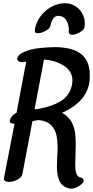

<svg xmlns="http://www.w3.org/2000/svg" viewBox="-20 -1122 563 1161"><path d="M493 -980Q493 -972 491 -958Q489 -942 463 -927Q437 -912 416 -912Q395 -912 396 -930Q399 -963 385 -992Q371 -1021 340 -1026Q316 -1029 303 -1011Q290 -993 285 -967Q283 -951 256.5 -936Q230 -921 209 -921Q189 -921 190 -937Q195 -979 219.5 -1015.5Q244 -1052 281.5 -1075.5Q319 -1099 361 -1102Q398 -1105 428 -1089Q458 -1073 475.5 -1044Q493 -1015 493 -980ZM355 -440Q417 -407 432 -330Q438 -299 438 -250Q438 -221 436 -163L435 -125Q435 -57 463 -50Q486 -45 486 -31Q486 -15 459 2Q432 19 409 19Q404 19 401 18Q356 8 340 -27Q324 -62 324 -116Q324 -135 326 -169Q328 -201 328 -213Q329 -262 322.5 -298.5Q316 -335 293 -361Q264 -393 210 -396Q201 -394 176 -389L115 -68Q111 -49 84.5 -35.5Q58 -22 32 -22Q18 -22 10 -28Q2 -34 4 -45Q42 -243 68 -374Q39 -373 39 -391Q39 -402 51.5 -417.5Q64 -433 80 -440L129 -700Q133 -716 139 -750Q126 -746 114 -746Q100 -746 92 -752Q84 -758 84 -767Q84 -777 94.5 -788Q105 -799 124 -807Q163 -825 217 -831Q268 -837 309 -837Q419 -837 471 -795Q523 -753 523 -667Q523 -648 522 -638Q511 -509 355 -440ZM418 -634Q418 -691 367 -724Q316 -757 246 -762L189 -461Q196 -461 210 -463Q289 -477 342 -507Q395 -537 412 -596Q418 -617 418 -634Z"/></svg>

Font: Sedgwick Ave
Style: Regular
Weight: 400
Designer: Kevin Burke, Pedro Vergani
Foundry: Google, Inc.
Version: Version 1.000